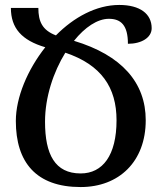

<svg xmlns="http://www.w3.org/2000/svg" viewBox="-20 -746 657 776"><path d="M569 -260C569 -412 472 -523 279 -581C323 -636 374 -670 420 -670C469 -670 497 -644 497 -569C552 -569 593 -594 593 -632C593 -690 546 -726 462 -726C369 -726 278 -676 206 -603C151 -624 135 -659 135 -714H24C24 -632 68 -583 163 -555C91 -464 44 -352 44 -257C44 -90 126 10 306 10C461 10 569 -93 569 -260ZM162 -254C162 -354 196 -455 244 -533C390 -484 451 -392 451 -260C451 -118 395 -45 306 -45C202 -45 162 -122 162 -254Z"/></svg>

Font: Noto Serif Armenian Condensed Semi
Style: Regular
Weight: 600
Width: 3
Designer: Monotype Design Team
Foundry: Monotype Imaging Inc.
Version: Version 1.901